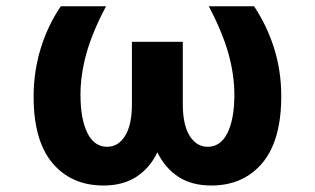

<svg xmlns="http://www.w3.org/2000/svg" viewBox="-20 -565 975 595"><path d="M168.3 -545.5H308.6Q266 -465.2 247.7 -399Q229.4 -332.7 229.4 -271.3Q229.4 -196.4 250.7 -153.2Q272 -110.1 311.8 -110.1Q346.6 -110.1 367.7 -144Q388.8 -177.9 388.8 -242.2V-435.4H546.5V-242.2Q546.5 -177.9 567.8 -144Q589.1 -110.1 623.6 -110.1Q663.7 -110.1 685 -153.2Q706.3 -196.4 706.3 -271.3Q706.3 -332.7 687.9 -399Q669.4 -465.2 627.1 -545.5H767.4Q807.5 -485.4 829.4 -415.7Q851.2 -345.9 851.6 -270.6Q852.3 -131 793.5 -60.5Q734.7 9.9 634.6 9.9Q574.6 9.9 533 -17Q491.5 -44 467.7 -93Q444.2 -44 402.5 -17Q360.8 9.9 300.8 9.9Q200.6 9.9 141.9 -60.5Q83.1 -131 84.2 -270.6Q84.9 -345.9 106.4 -415.7Q127.8 -485.4 168.3 -545.5Z"/></svg>

Font: Inter Zeller
Style: Bold
Weight: 700
Designer: Rasmus Andersson; Joe Bland
Foundry: zeller
Version: Version 3.015;git-dec3a8cb1